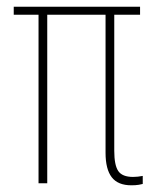

<svg xmlns="http://www.w3.org/2000/svg" viewBox="-20 -547 459 573"><path d="M372 6Q332 6 313.5 -18Q295 -42 295 -91V-503H121V0H95V-503H21V-527H398V-503H321V-97Q321 -54 333 -36.5Q345 -19 377 -19Q391 -19 406 -22V2Q403 3 394 4.5Q385 6 372 6Z"/></svg>

Font: Noto Sans ExtraCondensed Thin
Style: Regular
Weight: 100
Width: 2
Designer: Monotype Design Team
Foundry: Monotype Imaging Inc.
Version: Version 2.013; ttfautohint (v1.8.4.7-5d5b)